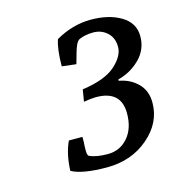

<svg xmlns="http://www.w3.org/2000/svg" viewBox="-74 -922 524 562"><g transform="rotate(-15 188.5 -641.0)"><path d="M282 -666V-662Q316 -656 338.5 -633.5Q361 -611 361 -575Q361 -514 309.5 -470Q258 -426 184 -426Q110 -426 77 -444Q79 -495 96 -531H137V-515Q136 -506 136 -491Q136 -476 140 -473Q160 -463 196.5 -463Q233 -463 257 -490.5Q281 -518 281 -564Q281 -633 205 -633Q191 -633 168 -629L174 -665Q244 -675 275 -703Q306 -731 306 -758.5Q306 -786 288.5 -802Q271 -818 246.5 -818Q222 -818 204 -810Q197 -807 191.5 -794.5Q186 -782 175 -741L132 -746Q132 -797 142 -826Q194 -856 249 -856Q304 -856 340.5 -834Q377 -812 377 -772Q377 -732 349 -704Q321 -676 282 -666Z"/></g></svg>

Font: Poly
Style: Italic
Weight: 400
Italic angle: -10°
Designer: Nicolas Silva
Foundry: Jose Nicolas Silva Schwarzenberg
Version: Version 1.003